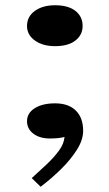

<svg xmlns="http://www.w3.org/2000/svg" viewBox="-20 -502 417 732"><path d="M135 210 101 177Q131 150 158.5 124Q186 98 205 72Q224 46 226 20Q217 23 201.5 24.5Q186 26 171 26Q131 26 107 7.5Q83 -11 83 -40Q83 -71 112.5 -89.5Q142 -108 190 -108Q241 -108 269 -80.5Q297 -53 297 -3Q297 31 273.5 68.5Q250 106 213.5 142Q177 178 135 210ZM190 -326Q143 -326 113 -347.5Q83 -369 83 -403Q83 -439 113 -460.5Q143 -482 190 -482Q240 -482 267.5 -460.5Q295 -439 295 -403Q295 -369 267.5 -347.5Q240 -326 190 -326Z"/></svg>

Font: BioRhyme Expanded SemiBold
Style: Regular
Weight: 600
Width: 7
Designer: Aoife Mooney
Foundry: Aoife Mooney Type
Version: Version 1.600;gftools[0.9.33]